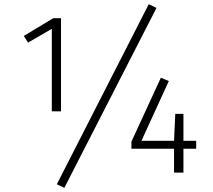

<svg xmlns="http://www.w3.org/2000/svg" viewBox="-20 -826 1021 919"><path d="M692 -806 252 56 288 73 729 -788ZM272 -293V-739H235L94 -654L114 -622L228 -688V-293ZM919 -152H858V-281H819L813 -152H657L788 -438L750 -454L609 -148V-114H813V0H858V-114H919Z"/></svg>

Font: Glow Sans SC Normal Light
Style: Regular
Weight: 300
Designer: Ryoko NISHIZUKA (kana, bopomofo & ideographs); Paul D. Hunt (Latin, Greek & Cyrillic); Sandoll Communications, Soo-young
Version: Version 0.93